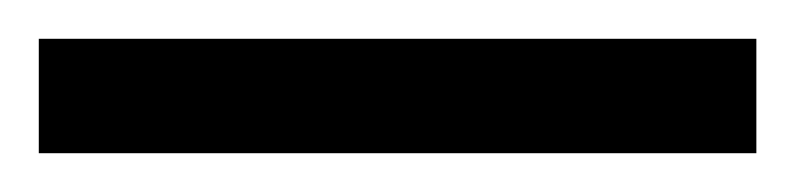

<svg xmlns="http://www.w3.org/2000/svg" viewBox="-24 -839 410 99"><path d="M-4 -760V-819H366V-760Z"/></svg>

Font: Noto Serif Khmer ExtraCondensed
Style: Regular
Weight: 400
Width: 2
Designer: Danh Hong and the Monotype Design Team
Foundry: Monotype Imaging Inc.
Version: Version 2.004; ttfautohint (v1.8.4.7-5d5b)